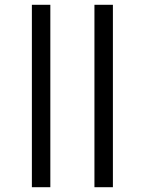

<svg xmlns="http://www.w3.org/2000/svg" viewBox="-20 -781 603 801"><path d="M113 0V-761H190V0ZM374 0V-761H451V0Z"/></svg>

Font: Noto Sans Mono SemiCondensed
Style: Regular
Weight: 400
Width: 4
Designer: Monotype Design Team
Foundry: Monotype Imaging Inc.
Version: Version 2.010